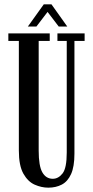

<svg xmlns="http://www.w3.org/2000/svg" viewBox="-20 -854 428 886"><path d="M203 12Q171.5 12 140.2 -1.8Q109 -15.5 88 -52.5Q67 -89.5 67 -159.5V-665H18.5V-700H209.5V-665H158.5V-159Q158.5 -88 175.5 -58.5Q192.5 -29 223.5 -29Q249.5 -29 268.8 -53.8Q288 -78.5 288 -150V-665H245V-700H370.5V-665H323.5V-145Q323.5 -85 308 -50.8Q292.5 -16.5 265.2 -2.2Q238 12 203 12ZM108.5 -731.5 182 -834H217.5L290.5 -731.5H251L199.5 -799L148 -731.5Z"/></svg>

Font: Imbue 10pt Medium
Style: Regular
Weight: 500
Designer: Tyler Finck
Foundry: Etcetera Type Company
Version: Version 1.102; ttfautohint (v1.8.3)